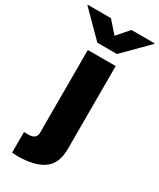

<svg xmlns="http://www.w3.org/2000/svg" viewBox="-316 -829 914 1102"><g transform="rotate(30 141.0 -278.0)"><path d="M234.4 -530.3V19.5Q234.4 116.7 175 158Q115.7 199.2 4.9 199.2Q-4.9 199.2 -32.2 197.3V60.5Q-23.4 61.5 -10.7 61.5Q22.9 61.5 36.4 50.5Q49.8 39.6 49.8 15.6V-530.3ZM141.6 -677.7 209 -754.9H362.3V-751L206.1 -593.8H76.2L-80.1 -751V-754.9H73.2Z"/></g></svg>

Font: Pretendard JP Black
Style: Regular
Weight: 900
Designer: Base glyphs from Inter by Rasmus Andersson; Hangeul glyphs from Noto Sans CJK(Source Han Sans) by Jang Soo-young and Kan
Foundry: Kil Hyung-jin
Version: Version 1.309